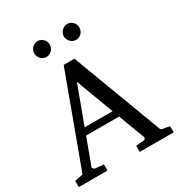

<svg xmlns="http://www.w3.org/2000/svg" viewBox="-205 -1027 1084 1163"><g transform="rotate(-30 337.0 -445.5)"><path d="M314 -558.1 216.8 -295.9H412.1ZM431.2 0V-43L488.8 -47.9Q493.7 -47.9 497.1 -54.4Q500.5 -61 499 -64.9L430.2 -248H199.2L132.8 -67.9Q131.8 -64.9 132.8 -61.5Q133.8 -58.1 136.2 -54.9Q138.7 -51.8 141.6 -49.8Q144.5 -47.9 147 -47.9L206.1 -43V0H4.9V-43L63 -55.2L295.9 -687H371.1L603 -69.8Q606.4 -59.6 609.6 -56.2Q612.8 -52.7 624 -50.8L668.9 -43V0ZM284.7 -836.4Q284.7 -825.2 280.3 -814.9Q275.9 -804.7 268.6 -796.9Q261.2 -789.1 251.2 -784.7Q241.2 -780.3 230 -780.3Q218.8 -780.3 209 -784.7Q199.2 -789.1 191.9 -796.9Q184.6 -804.7 180.2 -814.5Q175.8 -824.2 175.8 -835.4Q175.8 -846.2 180.2 -856.2Q184.6 -866.2 191.9 -874Q199.2 -881.8 209 -886.5Q218.8 -891.1 230 -891.1Q241.2 -891.1 251.2 -886.7Q261.2 -882.3 268.6 -875Q275.9 -867.7 280.3 -857.7Q284.7 -847.7 284.7 -836.4ZM491.7 -836.4Q491.7 -825.2 487.5 -814.9Q483.4 -804.7 476.1 -796.9Q468.8 -789.1 459 -784.7Q449.2 -780.3 438 -780.3Q426.8 -780.3 416.7 -784.7Q406.7 -789.1 399.2 -796.9Q391.6 -804.7 387.2 -814.9Q382.8 -825.2 382.8 -836.4Q382.8 -846.7 387.2 -856.7Q391.6 -866.7 399.4 -874.3Q407.2 -881.8 417 -886.5Q426.8 -891.1 438 -891.1Q449.2 -891.1 459 -886.7Q468.8 -882.3 476.1 -874.8Q483.4 -867.2 487.5 -857.2Q491.7 -847.2 491.7 -836.4Z"/></g></svg>

Font: BabelStone Ogham Lithic
Style: Regular
Weight: 400
Designer: Andrew West
Foundry: BabelStone
Version: Version 1.02 March 14, 2022